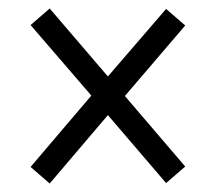

<svg xmlns="http://www.w3.org/2000/svg" viewBox="-20 -584 506 452"><path d="M97 -152 234 -313 371 -153 416 -192 274 -358 416 -524 371 -563 234 -404 97 -564 52 -525 195 -359 52 -191Z"/></svg>

Font: Noto Serif Condensed Medium
Style: Regular
Weight: 500
Width: 3
Designer: Monotype Design Team
Foundry: Monotype Imaging Inc.
Version: Version 2.015